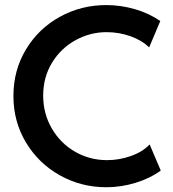

<svg xmlns="http://www.w3.org/2000/svg" viewBox="-20 -748 699 775"><path d="M34.2 -360.4Q34.2 -464.8 85 -548.8Q135.7 -632.8 221.7 -680.2Q307.6 -727.5 408.2 -727.5Q467.8 -727.5 524.9 -710.9Q582 -694.3 627 -663.1L582 -556.6Q552.7 -585.4 506.6 -601.8Q460.4 -618.2 410.2 -618.2Q343.8 -618.2 284.7 -585.7Q225.6 -553.2 189.9 -494.6Q154.3 -436 154.3 -362.3Q154.3 -289.6 189 -229.7Q223.6 -169.9 282.7 -135.7Q341.8 -101.6 412.1 -101.6Q461.4 -101.6 508.8 -118.4Q556.2 -135.3 584 -165L628.9 -59.6Q584.5 -27.3 526.4 -9.8Q468.3 7.8 409.2 7.8Q307.6 7.8 221.7 -40.3Q135.7 -88.4 85 -172.6Q34.2 -256.8 34.2 -360.4Z"/></svg>

Font: Reddit Sans Chocolate SemiBold
Style: Regular
Weight: 600
Designer: Stephen Hutchings
Foundry: Reddit
Version: Version 1.011